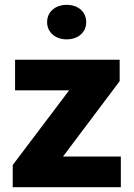

<svg xmlns="http://www.w3.org/2000/svg" viewBox="-20 -776 555 796"><path d="M241.2 -127 476.1 -439.5V-528.3H42.5V-401.4H266.6L32.7 -91.8V0H481V-127ZM175.3 -684.1C175.3 -642.6 209 -612.8 256.3 -612.8C304.7 -612.8 337.4 -642.6 337.4 -684.1C337.4 -726.6 304.7 -755.9 256.3 -755.9C209 -755.9 175.3 -726.6 175.3 -684.1Z"/></svg>

Font: Vazirmatn Black
Style: Regular
Weight: 900
Designer: Saber Rastikerdar
Foundry: Saber Rastikerdar
Version: Version 33.003